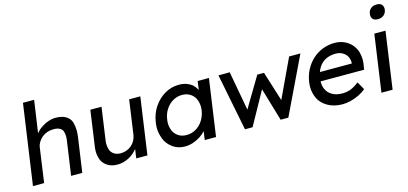

<svg xmlns="http://www.w3.org/2000/svg" viewBox="-66 -1236 3640 1711"><g transform="rotate(-15 1754.0 -380.5)"><path d="M72 0 178 -740H281L238 -444Q249 -457 263 -470Q296 -499 339 -517.5Q382 -536 424 -536Q484 -536 520.5 -512.5Q557 -489 567 -451.5Q577 -414 577 -379Q577 -352 573 -320L527 0H424L469 -313Q472 -333 472 -350Q472 -371 466 -394Q460 -417 438 -429.5Q416 -442 385 -442Q381 -442 376 -442Q346 -442 319.5 -432.5Q293 -423 272.5 -406Q252 -389 238 -366.5Q224 -344 220 -318L175 0Z M850 10Q794 10 756 -16Q718 -42 705 -80Q692 -118 692 -154Q692 -176 696 -201L742 -525H845L803 -229Q800 -210 800 -193Q800 -169 808 -142.5Q816 -116 840.5 -98Q865 -80 904 -80Q933 -80 958.5 -89.5Q984 -99 1004 -116Q1024 -133 1037.5 -157Q1051 -181 1055 -209L1100 -525H1203L1128 0H1025L1037 -84Q1025 -69 1010 -55Q978 -25 936.5 -7.5Q895 10 850 10Z M1473 10Q1408 10 1359.5 -26Q1311 -62 1291.5 -114Q1272 -166 1272 -215Q1272 -239 1276 -264Q1287 -343 1328.5 -404.5Q1370 -466 1430.5 -501Q1491 -536 1560 -536Q1601 -536 1633 -524Q1665 -512 1688 -491Q1708 -471 1721 -445L1732 -525H1836L1761 0H1657L1668 -80Q1668 -80 1668 -80Q1646 -54 1614.5 -34Q1583 -14 1547 -2Q1511 10 1473 10ZM1513 -85Q1560 -85 1599.5 -108Q1639 -131 1665 -171.5Q1691 -212 1699 -264Q1701 -280 1701 -295Q1701 -328 1688.5 -361.5Q1676 -395 1643.5 -418Q1611 -441 1564 -441Q1518 -441 1479 -418Q1440 -395 1414 -355Q1388 -315 1381 -264Q1378 -246 1378 -229Q1378 -198 1390.5 -164.5Q1403 -131 1435 -108Q1467 -85 1513 -85Z M2028 0 1924 -525 2028 -526 2094 -164 2260 -442H2322L2408 -168L2576 -525H2680L2428 0H2357L2267 -305L2098 0Z M2928 10Q2847 10 2789 -24.5Q2731 -59 2708.5 -110Q2686 -161 2686 -213Q2686 -234 2689 -257Q2698 -319 2725 -370Q2752 -421 2793 -458.5Q2834 -496 2886.5 -516.5Q2939 -537 2997 -537Q3048 -537 3089 -517.5Q3130 -498 3157.5 -464Q3185 -430 3193.5 -394Q3202 -358 3202 -330Q3202 -307 3198 -282L3191 -238H2789Q2789 -235 2789 -232Q2789 -197 2801 -169Q2818 -128 2857 -106Q2896 -84 2951 -84Q2990 -84 3025.5 -97Q3061 -110 3105 -144L3146 -71Q3119 -47 3082 -29Q3045 -11 3005 -0.5Q2965 10 2928 10ZM3099 -320 3100 -327Q3100 -329 3100 -331Q3100 -362 3085.5 -387Q3071 -412 3044 -427Q3017 -442 2983 -442Q2929 -442 2889 -421.5Q2849 -401 2825 -362Q2813 -343 2805 -320Z M3429 -641Q3396 -641 3382 -656Q3368 -671 3368 -692Q3368 -699 3369 -706Q3373 -735 3394 -753Q3415 -771 3447 -771Q3480 -771 3494 -755.5Q3508 -740 3508 -718Q3508 -712 3507 -706Q3503 -677 3482 -659Q3461 -641 3429 -641ZM3287 0 3362 -525H3465L3390 0Z"/></g></svg>

Font: Lexend
Style: Italic
Weight: 400
Italic angle: -8.13011°
Designer: Bonnie Shaver-Troup, Thomas Jockin
Foundry: Lexend
Version: Version 1.007